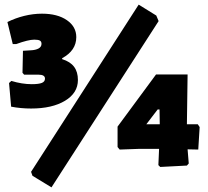

<svg xmlns="http://www.w3.org/2000/svg" viewBox="-20 -714 899 828"><path d="M309 -554Q309 -496 248 -463V-459Q283 -448 299.5 -426Q316 -404 316 -369Q316 -313 260.5 -279.5Q205 -246 114 -246Q70 -246 28 -254L19 -356L29 -365Q75 -351 117 -351Q147 -351 160.5 -356.5Q174 -362 174 -375Q174 -392 146 -392H84L77 -400L79 -495L112 -497Q134 -498 146.5 -505Q159 -512 159 -525Q159 -535 152 -539Q145 -543 128 -543Q102 -543 50 -524H35L12 -619Q46 -636 84.5 -645.5Q123 -655 161 -655Q228 -655 268.5 -627Q309 -599 309 -554ZM654 -647 664 -623 202 94 120 44 114 27 578 -694ZM835 -69 789 -70 794 -9 786 0 671 6 663 -2 666 -72H579L496 -69L487 -80V-168L653 -393H789L786 -178H833L841 -166ZM611 -178H669L668 -242H660Z"/></svg>

Font: Luna Sans Black
Style: Regular
Weight: 900
Designer: Juan Pablo del Peral
Foundry: Huerta Tipografica
Version: Version 2.001; ttfautohint (v1.5)